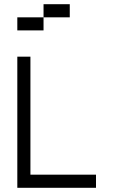

<svg xmlns="http://www.w3.org/2000/svg" viewBox="-20 -895 540 915"><path d="M437.5 0V-62.5H125V-625H62.5Q62.5 -625 62.5 0ZM312.5 -812.5V-875H187.5V-812.5H62.5V-750H187.5V-812.5Z"/></svg>

Font: Unifont
Style: Regular
Weight: 500
Version: Version 13.0.05